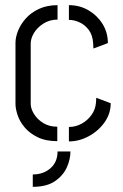

<svg xmlns="http://www.w3.org/2000/svg" viewBox="-20 -547 477 744"><path d="M107 177V129Q148 129 175.5 105Q203 81 203 40H253Q253 70 239 101.5Q225 133 193 155Q161 177 107 177ZM202 0Q157 0 125.5 -15.5Q94 -31 75 -54Q56 -77 48 -101.5Q40 -126 40 -144V-381Q40 -403 50 -428Q60 -453 80 -475.5Q100 -498 131 -512.5Q162 -527 203 -527V-471Q172 -471 148 -455.5Q124 -440 111.5 -419Q99 -398 99 -378V-144Q99 -126 112 -105Q125 -84 148 -70Q171 -56 202 -56ZM247 1V-55Q273 -55 296 -67.5Q319 -80 334.5 -101.5Q350 -123 352 -150L353 -168L409 -147Q409 -107 385.5 -73.5Q362 -40 324.5 -19.5Q287 1 247 1ZM342 -359 341 -379Q339 -411 324 -431Q309 -451 288 -460.5Q267 -470 247 -470V-527Q289 -527 323 -507Q357 -487 377.5 -454Q398 -421 398 -380Z"/></svg>

Font: Stick No Bills Light
Style: Regular
Weight: 300
Version: Version 2.000